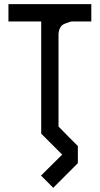

<svg xmlns="http://www.w3.org/2000/svg" viewBox="-20 -642 480 921"><path d="M326.2 -539.1Q317.4 -539.1 291 -528.3Q263.7 -518.6 260.7 -478.5V-35.2L306.6 11.7L353.5 58.6V140.6L235.4 258.8L176.8 200.2Q210.9 167 278.3 99.6L227.5 48.8L177.7 -1V-539.1H20.5V-622.1H418V-539.1Z"/></svg>

Font: mr_KirucoupageG
Style: Regular
Weight: 400
Designer: Jan Henkel
Version: Version 1.00 May 25, 2020, initial release